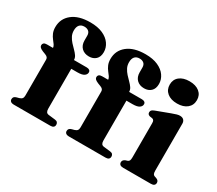

<svg xmlns="http://www.w3.org/2000/svg" viewBox="-131 -1004 1443 1278"><g transform="rotate(30 591.0 -365.0)"><path d="M286 -92Q286 -76 291.5 -67.2Q297 -58.5 310 -57L361.5 -51Q374.5 -49.5 380.2 -42.5Q386 -35.5 386 -25.5Q386 0 354.5 0H72.5Q58.5 0 50.2 -6.5Q42 -13 42 -24Q42 -35 47.8 -41.5Q53.5 -48 66.5 -51.5L83.5 -56Q98.5 -60.5 104.5 -68.5Q110.5 -76.5 110.5 -91V-367Q110.5 -376.5 105.5 -383.2Q100.5 -390 86.5 -395.5L64.5 -404Q47 -411.5 40.5 -418.5Q34 -425.5 34 -434.5Q34 -444.5 41.2 -451Q48.5 -457.5 64 -457.5H147.5L111 -441V-456.5Q111 -468.5 102.8 -480.5Q94.5 -492.5 83.2 -506.5Q72 -520.5 63.5 -539.8Q55 -559 55 -586Q55 -650.5 104.5 -690Q154 -729.5 243 -729.5Q299.5 -729.5 338.8 -712Q378 -694.5 398.2 -665.2Q418.5 -636 418.5 -602Q418.5 -565.5 398.2 -546.5Q378 -527.5 346 -527.5Q310.5 -527.5 289.2 -548.5Q268 -569.5 268 -605.5V-641.5Q268 -663.5 255.5 -674.2Q243 -685 222.5 -685Q198 -685 185.5 -670.2Q173 -655.5 173 -628Q173 -604 183 -584.8Q193 -565.5 207.8 -549.2Q222.5 -533 237.5 -518.2Q252.5 -503.5 262.5 -488.8Q272.5 -474 272.5 -456.5V-432L253.5 -457.5H370.5Q384 -457.5 391.8 -451.8Q399.5 -446 399.5 -435.5Q399.5 -419.5 384 -408.8Q368.5 -398 333 -398H286ZM710 -92Q710 -76 715.5 -67.2Q721 -58.5 734 -57L785.5 -51Q798.5 -49.5 804.2 -42.5Q810 -35.5 810 -25.5Q810 0 778.5 0H496.5Q482.5 0 474.2 -6.5Q466 -13 466 -24Q466 -35 471.8 -41.5Q477.5 -48 490.5 -51.5L507.5 -56Q522.5 -60.5 528.5 -68.5Q534.5 -76.5 534.5 -91V-367Q534.5 -376.5 529.5 -383.2Q524.5 -390 510.5 -395.5L488.5 -404Q471 -411.5 464.5 -418.5Q458 -425.5 458 -434.5Q458 -444.5 465.2 -451Q472.5 -457.5 488 -457.5H571.5L535 -441V-456.5Q535 -468.5 526.8 -480.5Q518.5 -492.5 507.2 -506.5Q496 -520.5 487.5 -539.8Q479 -559 479 -586Q479 -650.5 528.5 -690Q578 -729.5 667 -729.5Q723.5 -729.5 762.8 -712Q802 -694.5 822.2 -665.2Q842.5 -636 842.5 -602Q842.5 -565.5 822.2 -546.5Q802 -527.5 770 -527.5Q734.5 -527.5 713.2 -548.5Q692 -569.5 692 -605.5V-641.5Q692 -663.5 679.5 -674.2Q667 -685 646.5 -685Q622 -685 609.5 -670.2Q597 -655.5 597 -628Q597 -604 607 -584.8Q617 -565.5 631.8 -549.2Q646.5 -533 661.5 -518.2Q676.5 -503.5 686.5 -488.8Q696.5 -474 696.5 -456.5V-432L677.5 -457.5H794.5Q808 -457.5 815.8 -451.8Q823.5 -446 823.5 -435.5Q823.5 -419.5 808 -408.8Q792.5 -398 757 -398H710ZM1109 -451.5V-91.5Q1109 -74 1112.8 -66.2Q1116.5 -58.5 1125 -55.5L1140 -50.5Q1150.5 -46.5 1155 -40Q1159.5 -33.5 1159.5 -25Q1159.5 -13.5 1151.8 -6.8Q1144 0 1127.5 0H914.5Q898 0 890.2 -6.8Q882.5 -13.5 882.5 -25Q882.5 -33.5 887.2 -39.8Q892 -46 902 -50.5L917.5 -55.5Q926 -58.5 929.8 -66.2Q933.5 -74 933.5 -91.5V-354Q933.5 -368 929.2 -374.2Q925 -380.5 916.5 -382.5L898 -385Q888 -388 883.8 -393.2Q879.5 -398.5 879.5 -407Q879.5 -417 885.2 -423Q891 -429 906.5 -435L1009.5 -473.5Q1032.5 -482 1045.8 -485.8Q1059 -489.5 1069 -489.5Q1089 -489.5 1099 -478.8Q1109 -468 1109 -451.5ZM1010.5 -549.5Q962.5 -549.5 934.2 -572.8Q906 -596 906 -635.5Q906 -674.5 934.2 -697.2Q962.5 -720 1010.5 -720Q1058.5 -720 1086.8 -697.2Q1115 -674.5 1115 -635.5Q1115 -596 1086.8 -572.8Q1058.5 -549.5 1010.5 -549.5Z"/></g></svg>

Font: Fraunces
Style: Bold
Weight: 700
Version: Version 1.000;[b76b70a41]